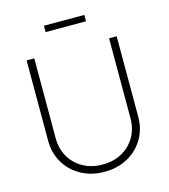

<svg xmlns="http://www.w3.org/2000/svg" viewBox="-130 -997 974 1109"><g transform="rotate(-15 357.5 -442.0)"><path d="M357.9 10.7Q279.8 10.7 218.8 -22.9Q157.7 -56.6 123 -114.7Q88.4 -172.9 88.4 -247.1V-727.5H134.3V-249.5Q134.3 -187 162.8 -137.9Q191.4 -88.9 241.9 -60.8Q292.5 -32.7 357.9 -32.7Q423.8 -32.7 474.1 -60.8Q524.4 -88.9 553 -137.9Q581.5 -187 581.5 -249.5V-727.5H627V-247.1Q627 -172.9 592.5 -114.7Q558.1 -56.6 497.3 -22.9Q436.5 10.7 357.9 10.7ZM478.5 -895V-856.9H236.8V-895Z"/></g></svg>

Font: Inter 18pt ExtraLight
Style: Regular
Weight: 250
Designer: Rasmus Andersson
Foundry: rsms
Version: Version 4.001;git-66647c0bb